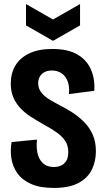

<svg xmlns="http://www.w3.org/2000/svg" viewBox="-20 -912 522 945"><path d="M245 13Q176 13 132 -7Q88 -27 65 -60Q42 -93 36 -133Q30 -173 37 -213L162 -225Q158 -189 164.5 -158.5Q171 -128 191 -109Q211 -90 246 -90Q263 -90 279 -96.5Q295 -103 305.5 -119Q316 -135 316 -164Q316 -196 301 -218.5Q286 -241 258.5 -260.5Q231 -280 192 -301Q162 -318 133 -336.5Q104 -355 81.5 -378.5Q59 -402 46 -432Q33 -462 33 -501Q33 -551 55.5 -589Q78 -627 123.5 -649Q169 -671 237 -671Q315 -671 361.5 -643.5Q408 -616 428 -569Q448 -522 444 -465L319 -449Q322 -475 317.5 -496Q313 -517 302 -532.5Q291 -548 274 -556.5Q257 -565 235 -565Q214 -565 199 -557Q184 -549 176 -535Q168 -521 168 -503Q168 -476 183.5 -456.5Q199 -437 223 -422.5Q247 -408 272 -395Q304 -379 336 -358.5Q368 -338 394.5 -311Q421 -284 436.5 -249Q452 -214 452 -167Q452 -119 432.5 -78Q413 -37 367.5 -12Q322 13 245 13ZM108 -892 241 -816 374 -892V-787L241 -711L108 -787Z"/></svg>

Font: Bricolage Grotesque Condensed
Style: Bold
Weight: 700
Width: 3
Designer: Mathieu Triay
Foundry: Atelier Triay
Version: Version 1.001;gftools[0.9.33.dev8+g029e19f]